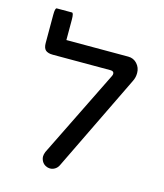

<svg xmlns="http://www.w3.org/2000/svg" viewBox="-107 -785 741 868"><g transform="rotate(15 263.5 -350.5)"><path d="M164.1 -42Q164.1 -50.8 168.9 -63.5L371.1 -473.6Q374 -479.5 374 -484.4Q374 -497.1 357.4 -497.1H87.9Q64.5 -497.1 53.7 -506.8Q43 -516.6 43 -540V-671.9Q43 -704.1 50.8 -704.1H122.1Q129.9 -704.1 129.9 -671.9V-577.1H419.9Q444.3 -577.1 460.9 -559.1Q477.5 -541 477.5 -515.6Q477.5 -494.1 467.8 -475.6L248 -22.5Q242.2 -10.7 231.4 -3.9Q220.7 2.9 208 2.9Q198.2 2.9 188.5 -2Q176.8 -7.8 170.4 -19Q164.1 -30.3 164.1 -42Z"/></g></svg>

Font: YuPearl-Regular
Style: Regular
Weight: 400
Designer: Max Yao
Foundry: Max-Everyday
Version: Version 1.011; ttfautohint (v1.8.3)